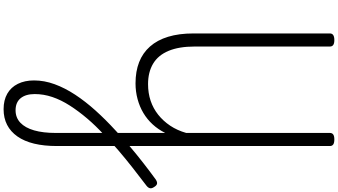

<svg xmlns="http://www.w3.org/2000/svg" viewBox="-416 -768 1835 1042"><g transform="rotate(90 501.0 -247.5)"><path d="M573 650Q524 650 489 630Q454 610 435.5 572.5Q417 535 417 485Q417 429 437.5 373Q458 317 494.5 261.5Q531 206 580.5 151Q630 96 688 43Q731 2 775.5 -35.5Q820 -73 865.5 -108.5Q911 -144 955 -176Q969 -185 978.5 -182.5Q988 -180 996 -166Q1004 -154 1002 -144.5Q1000 -135 989 -126Q939 -88 890 -49.5Q841 -11 796 27.5Q751 66 712 105Q663 150 623.5 196.5Q584 243 553.5 290.5Q523 338 507 385.5Q491 433 491 481Q491 530 513.5 557.5Q536 585 579 585Q619 585 646.5 559Q674 533 688 484.5Q702 436 702 367V-227Q683 -189 655.5 -159Q628 -129 593.5 -108.5Q559 -88 518 -77Q477 -66 433 -66Q368 -66 318 -85.5Q268 -105 233 -144.5Q198 -184 180 -243Q162 -302 162 -380V-1121Q162 -1133 171 -1139Q180 -1145 198 -1145Q216 -1145 224.5 -1139Q233 -1133 233 -1121V-387Q233 -302 256.5 -245.5Q280 -189 326 -161.5Q372 -134 437 -134Q486 -134 527.5 -148Q569 -162 603 -189Q637 -216 662.5 -254Q688 -292 702 -341V-1121Q702 -1133 710.5 -1139Q719 -1145 737 -1145Q756 -1145 764.5 -1139Q773 -1133 773 -1121V361Q773 431 760 484.5Q747 538 721 575Q695 612 658 631Q621 650 573 650Z"/></g></svg>

Font: Playwrite BR Light
Style: Regular
Weight: 300
Version: Version 1.003